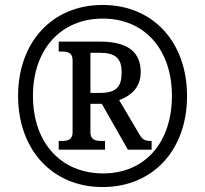

<svg xmlns="http://www.w3.org/2000/svg" viewBox="-20 -745 828 775"><path d="M394 10C598 10 735 -140 735 -357C735 -574 599 -725 394 -725C190 -725 53 -574 53 -358C53 -142 190 10 394 10ZM396 -45C228 -45 113 -167 113 -358C113 -545 225 -670 395 -670C564 -670 674 -545 674 -358C674 -172 567 -45 396 -45ZM217 -141H404V-176H391C366 -176 345 -180 345 -211V-326H391L496 -141H592V-176C564 -176 556 -181 543 -202L461 -341C505 -357 548 -389 548 -454C548 -536 494 -577 385 -577H217V-537H229C252 -537 273 -533 273 -502V-211C273 -180 252 -176 229 -176H217ZM384 -370H345V-532H381C446 -532 471 -510 471 -453C471 -396 451 -370 384 -370Z"/></svg>

Font: Noto Serif Armenian SemiCondensed
Style: Bold
Weight: 700
Width: 4
Designer: Monotype Design Team
Foundry: Monotype Imaging Inc.
Version: Version 2.008